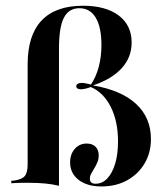

<svg xmlns="http://www.w3.org/2000/svg" viewBox="-20 -651 578 682"><path d="M340.3 11.3Q289.5 11.3 259.3 -12.1Q229 -35.5 229 -74.2Q229 -103.2 245.6 -122.2Q262.1 -141.1 287.9 -141.1Q308.1 -141.1 319.4 -129.8Q330.6 -118.5 330.6 -99.2Q330.6 -85.5 325.8 -74.2Q321 -62.9 314.9 -53.2Q308.9 -43.5 304 -34.3Q299.2 -25 299.2 -16.1Q299.2 1.6 319.4 1.6Q343.5 1.6 361.3 -17.3Q379 -36.3 389.1 -69.8Q399.2 -103.2 399.2 -148.4Q399.2 -220.2 373.4 -271.4Q347.6 -322.6 302.4 -341.9Q291.9 -337.9 283.1 -335.9Q274.2 -333.9 267.7 -333.9Q259.7 -333.9 255.2 -336.7Q250.8 -339.5 250.8 -345.2Q250.8 -350 256 -353.2Q261.3 -356.5 270.2 -356.5Q277.4 -356.5 285.1 -354.8Q292.7 -353.2 303.2 -350.8Q321.8 -379 331 -414.5Q340.3 -450 340.3 -491.1Q340.3 -554 320.2 -587.9Q300 -621.8 262.1 -621.8Q224.2 -621.8 206.9 -587.9Q189.5 -554 189.5 -478.2V0V8.9Q166.1 3.2 140.3 0.8Q114.5 -1.6 86.3 -1.6Q71.8 -1.6 56.5 -1.6Q41.1 -1.6 20.2 0V-8.9L30.6 -9.7Q58.1 -13.7 68.1 -25.8Q78.2 -37.9 78.2 -67.7V-422.6Q78.2 -525.8 127.8 -578.2Q177.4 -630.6 275 -630.6Q355.6 -630.6 401.6 -596Q447.6 -561.3 447.6 -500Q447.6 -447.6 412.5 -408.9Q377.4 -370.2 310.5 -347.6Q410.5 -330.6 463.3 -281.9Q516.1 -233.1 516.1 -157.3Q516.1 -108.1 493.5 -70.2Q471 -32.3 431.5 -10.5Q391.9 11.3 340.3 11.3Z"/></svg>

Font: Playfair 144pt SemiCondensed
Style: Bold
Weight: 700
Width: 4
Designer: Claus Eggers Sørensen
Foundry: Claus Eggers Sørensen
Version: Version 2.203